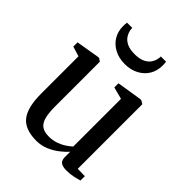

<svg xmlns="http://www.w3.org/2000/svg" viewBox="-223 -901 1030 1030"><g transform="rotate(45 292.0 -386.0)"><path d="M460.5 9Q434 9 419.8 -0.8Q405.5 -10.5 405.5 -36.5V-76.5Q388 -56.5 362 -36.5Q336 -16.5 304 -3Q272 10.5 236 10.5Q149 10.5 112 -36Q75 -82.5 75 -186.5V-470L18.5 -487.5V-519.5L151.5 -542H160L176.5 -530.5V-191.5Q176.5 -144.5 184 -113.8Q191.5 -83 210.8 -68Q230 -53 266.5 -53Q295.5 -53 320.2 -61.5Q345 -70 364.5 -82.8Q384 -95.5 397.5 -108V-470L329 -488V-519.5L470.5 -542H479.5L499 -530.5V-40.5L554 -39.5L553.5 -6Q536.5 -1.5 513.5 3.8Q490.5 9 460.5 9ZM280 -616Q235.5 -616 201.5 -633.8Q167.5 -651.5 148.5 -682.5Q129.5 -713.5 129.5 -754Q129.5 -761.5 130 -768.5Q130.5 -775.5 131.5 -782H171.5Q171.5 -778 171.8 -773.2Q172 -768.5 173 -763.5Q177 -744.5 188.5 -728Q200 -711.5 222.2 -701.2Q244.5 -691 280 -691Q315 -691 337.2 -701.2Q359.5 -711.5 371 -728Q382.5 -744.5 386 -763Q387.5 -768.5 387.8 -773.2Q388 -778 388 -782H427.5Q428.5 -775.5 429 -768.5Q429.5 -761.5 429.5 -754Q429.5 -713.5 410.5 -682.5Q391.5 -651.5 357.8 -633.8Q324 -616 280 -616Z"/></g></svg>

Font: Merriweather 72pt
Style: Regular
Weight: 400
Version: Version 2.100